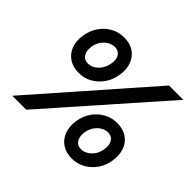

<svg xmlns="http://www.w3.org/2000/svg" viewBox="-168 -919 1138 1138"><g transform="rotate(45 401.0 -350.0)"><path d="M49 0 663 -700H783L166 0ZM231 -374Q183 -374 149 -396.5Q115 -419 100 -459Q85 -499 94 -551Q102 -599 127.5 -635.5Q153 -672 191 -693Q229 -714 274 -714Q323 -714 356.5 -691.5Q390 -669 405 -629Q420 -589 411 -537Q404 -490 378 -453Q352 -416 314.5 -395Q277 -374 231 -374ZM229 -452Q266 -452 294 -480Q322 -508 329 -551Q336 -588 321 -611.5Q306 -635 276 -635Q240 -635 211 -607.5Q182 -580 175 -537Q170 -500 184.5 -476Q199 -452 229 -452ZM561 14Q513 14 479 -8.5Q445 -31 430 -71.5Q415 -112 423 -163Q431 -211 456.5 -247.5Q482 -284 520.5 -305Q559 -326 603 -326Q652 -326 686 -303.5Q720 -281 734.5 -241Q749 -201 741 -149Q734 -102 708 -65Q682 -28 644 -7Q606 14 561 14ZM560 -64Q596 -64 624.5 -92Q653 -120 659 -163Q665 -200 650.5 -224Q636 -248 605 -248Q569 -248 540.5 -220Q512 -192 505 -149Q500 -112 514.5 -88Q529 -64 560 -64Z"/></g></svg>

Font: Figtree SemiBold
Style: Italic
Weight: 600
Italic angle: -9.5°
Foundry: Erik Kennedy
Version: Version 2.001;gftools[0.9.30]